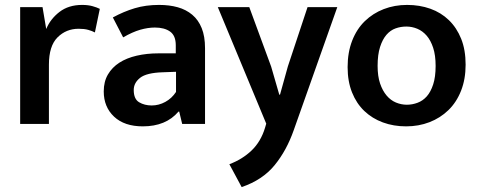

<svg xmlns="http://www.w3.org/2000/svg" viewBox="-20 -504 1950 781"><path d="M62 0V-475H153L168 -386Q185 -427 222 -455.5Q259 -484 314 -484Q338 -484 356 -479Q374 -474 386 -468L366 -372Q355 -378 339 -382.5Q323 -387 300 -387Q249 -387 214 -352Q179 -317 179 -241V0Z M439 -433Q483 -457 528 -470.5Q573 -484 627 -484Q669 -484 703 -474.5Q737 -465 762 -444Q787 -423 800.5 -389.5Q814 -356 814 -308V0H721L709 -50H706Q655 10 561 10Q486 10 444 -29.5Q402 -69 402 -132Q402 -172 419 -201Q436 -230 465.5 -249Q495 -268 536 -277.5Q577 -287 625 -287H695V-320Q695 -359 672 -375.5Q649 -392 610 -392Q582 -392 550.5 -383Q519 -374 481 -352ZM696 -212 642 -210Q576 -208 550 -187.5Q524 -167 524 -138Q524 -101 546 -88Q568 -75 597 -75Q626 -75 652.5 -89.5Q679 -104 696 -130Z M866 -475H994L1083 -233L1116 -119H1119L1151 -234L1231 -475H1352L1175 25Q1146 108 1097 168Q1048 228 963 257L913 164Q966 144 1003.5 108Q1041 72 1058 16L1063 -1Z M1874 -241Q1874 -182 1855.5 -135Q1837 -88 1804 -56Q1771 -24 1727 -7Q1683 10 1632 10Q1581 10 1537.5 -6Q1494 -22 1462 -52.5Q1430 -83 1412 -128Q1394 -173 1394 -231Q1394 -291 1412.5 -338.5Q1431 -386 1464 -418Q1497 -450 1541 -467Q1585 -484 1636 -484Q1687 -484 1730.5 -468.5Q1774 -453 1806 -422Q1838 -391 1856 -346Q1874 -301 1874 -241ZM1752 -236Q1752 -279 1742 -309.5Q1732 -340 1715.5 -359Q1699 -378 1677.5 -387Q1656 -396 1633 -396Q1610 -396 1589 -388.5Q1568 -381 1552 -362.5Q1536 -344 1526 -313Q1516 -282 1516 -236Q1516 -194 1526 -164.5Q1536 -135 1552.5 -115.5Q1569 -96 1590.5 -87Q1612 -78 1635 -78Q1657 -78 1678.5 -86Q1700 -94 1716 -112Q1732 -130 1742 -160.5Q1752 -191 1752 -236Z"/></svg>

Font: Mukta Mahee SemiBold
Style: Regular
Weight: 600
Designer: Shuchita Grover, Noopur Datye, Girish Dalvi, Yashodeep Gholap
Foundry: Ek Type
Version: Version 2.538;PS 1.000;hotconv 16.6.51;makeotf.lib2.5.65220;